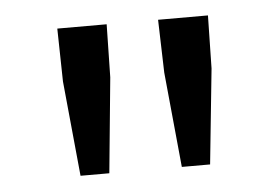

<svg xmlns="http://www.w3.org/2000/svg" viewBox="-33 -813 542 372"><g transform="rotate(-5 237.5 -627.0)"><path d="M92 -668 90 -771H186L184 -668L166 -483H110ZM289 -668 286 -771H383L381 -668L362 -483H307Z"/></g></svg>

Font: Source Han Sans K Regular
Style: Regular
Weight: 400
Designer: Ryoko NISHIZUKA  (kana & ideographs); Paul D. Hunt (Latin, Greek & Cyrillic); Wenlong ZHANG  (bopomofo); Sandoll Communi
Foundry: Adobe Systems Incorporated
Version: Version 1.00 July 18, 2014, initial release